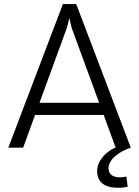

<svg xmlns="http://www.w3.org/2000/svg" viewBox="-20 -720 677 936"><path d="M596.2 141.1 602.5 189.9Q585 195.3 554.7 195.3Q505.4 195.3 479.5 174.6Q453.6 153.8 453.6 113.8Q453.6 88.4 467.3 64.9Q481 41.5 501.7 24.4Q522.5 7.3 542.5 0H543.9L485.4 -159.7H150.9L92.8 0H20.5L286.6 -700.2H351.6L617.7 0Q585 10.7 560.1 27.3Q535.2 43.9 522 62.7Q508.8 81.5 508.8 98.6Q508.8 121.1 522.9 132.8Q537.1 144.5 564.5 144.5Q577.6 144.5 596.2 141.1ZM463.4 -218.8 330.1 -582Q328.1 -589.8 324.7 -603.8Q321.3 -617.7 318.8 -628.9H316.9Q315.9 -621.6 311.5 -604Q307.1 -586.4 305.2 -582L172.4 -218.8Z"/></svg>

Font: Selawik Semilight
Style: Regular
Weight: 300
Designer: Aaron Bell
Foundry: Microsoft Corporation
Version: Version 1.01